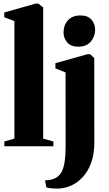

<svg xmlns="http://www.w3.org/2000/svg" viewBox="-20 -838 626 1100"><path d="M62.5 -44V-717.5L4.5 -739V-766.5L184.5 -817.5H199.5L227.5 -795.5V-43.5L286 -27.5V0H5V-27.5ZM308.5 242.5Q293.5 242.5 281 241.5Q268.5 240.5 259.2 238.8Q250 237 245.5 235.5L238 195Q249.5 195 265.2 192.8Q281 190.5 296 183Q318.5 172 331.5 149.5Q344.5 127 350.2 89.2Q356 51.5 356 -5L355.5 -423L297.5 -446V-476L481 -527.5H496.5L520 -505L520.5 -23.5Q520.5 45 502 95.2Q483.5 145.5 452.5 178.2Q421.5 211 384 226.8Q346.5 242.5 308.5 242.5ZM427.5 -570.5Q386.5 -570.5 365.2 -595Q344 -619.5 344 -652.5Q344 -693.5 369 -721.5Q394 -749.5 440.5 -749.5H441.5Q483 -749.5 504 -725.5Q525 -701.5 525 -668Q525 -628.5 500 -599.5Q475 -570.5 428.5 -570.5Z"/></svg>

Font: Merriweather 120pt Black
Style: Regular
Weight: 900
Designer: Eben Sorkin
Foundry: Eben Sorkin
Version: Version 2.100